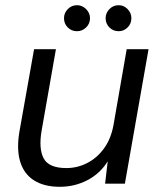

<svg xmlns="http://www.w3.org/2000/svg" viewBox="-20 -706 616 738"><path d="M210 12Q150 12 111 -12.5Q72 -37 57.5 -85Q43 -133 55 -202L111 -517H195L140 -204Q128 -134 148 -97Q168 -60 235 -60Q277 -60 314.5 -79Q352 -98 379 -134.5Q406 -171 416 -224L467 -517H551L460 0H384L394 -86Q365 -39 316 -13.5Q267 12 210 12ZM276 -586Q255 -586 240.5 -600.5Q226 -615 226 -636Q226 -656 240.5 -671Q255 -686 276 -686Q296 -686 311 -671Q326 -656 326 -636Q326 -615 311 -600.5Q296 -586 276 -586ZM436 -586Q415 -586 400.5 -600.5Q386 -615 386 -636Q386 -656 400.5 -671Q415 -686 436 -686Q456 -686 470.5 -671Q485 -656 485 -636Q485 -615 470.5 -600.5Q456 -586 436 -586Z"/></svg>

Font: DM Sans 11pt
Style: Italic
Weight: 400
Italic angle: -10°
Version: Version 4.004;gftools[0.9.30]